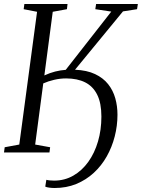

<svg xmlns="http://www.w3.org/2000/svg" viewBox="-23 -763 710 961"><path d="M250.5 178Q236.5 178 223.5 176.2Q210.5 174.5 203.5 171L209 137Q216 139 227 140Q238 141 248 141Q300.5 141 344 116Q387.5 91 419 47Q450.5 3 467.5 -55Q484.5 -113 484.5 -179.5Q484.5 -247 463.5 -289Q442.5 -331 403.2 -350.8Q364 -370.5 308 -370.5Q278 -370.5 248 -363.5Q218 -356.5 193.5 -345.5L153 -39.5L228 -26L224.5 0H-3L0.5 -26L73.5 -39.5L162.5 -704L95.5 -717L99 -743H315L312 -717L241 -704L199 -385.5Q227.5 -398.5 253.2 -405Q279 -411.5 306 -413.5L534 -705L454 -717L458 -743H667L663 -717L592.5 -706L352.5 -414Q412 -411.5 452.8 -392.2Q493.5 -373 518.2 -341.8Q543 -310.5 554 -271.2Q565 -232 565 -189Q565 -133.5 551.2 -80Q537.5 -26.5 511.2 20Q485 66.5 446.5 102Q408 137.5 358.8 157.8Q309.5 178 250.5 178Z"/></svg>

Font: Merriweather 96pt Light
Style: Italic
Weight: 300
Italic angle: -7.8°
Version: Version 2.101